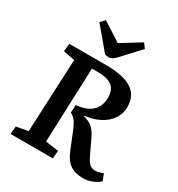

<svg xmlns="http://www.w3.org/2000/svg" viewBox="-221 -1095 1159 1251"><g transform="rotate(30 358.5 -469.5)"><path d="M314 -376Q389 -381 430.5 -418.5Q472 -456 472 -523Q472 -580 438 -607Q404 -634 328 -634H286L265 -73L363 -59L358 0H40L45 -59L133 -75L158 -624L72 -641L78 -700H356Q486 -700 549 -658.5Q612 -617 612 -531Q612 -482 584.5 -441.5Q557 -401 508.5 -375.5Q460 -350 395 -343V-340Q441 -327 464.5 -306Q488 -285 507 -245L560 -134Q578 -96 595 -82Q612 -68 640 -68Q661 -68 694 -83L714 -33Q692 -12 658.5 1Q625 14 593 14Q532 14 493.5 -12.5Q455 -39 431 -101L392 -197Q373 -247 356.5 -274.5Q340 -302 310 -317ZM177 -920 207 -953 349 -862 495 -952 521 -917 396 -782Q367 -752 344 -752Q328 -752 314 -757Z"/></g></svg>

Font: Literata 12pt SemiBold
Style: Italic
Weight: 600
Italic angle: -2°
Designer: Latin by Veronika Burian and Jose Scaglione. Greek by Irene Vlachou. Cyrillic by Vera Evstafieva
Foundry: TypeTogether
Version: Version 3.002